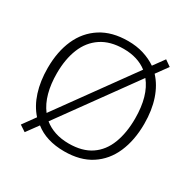

<svg xmlns="http://www.w3.org/2000/svg" viewBox="-169 -911 1105 1106"><g transform="rotate(30 384.0 -357.5)"><path d="M705 -358Q705 -249 669 -166Q633 -83 561.5 -36.5Q490 10 384 10Q264 10 189 -50L132 28L91 1L151 -82Q107 -131 84.5 -201.5Q62 -272 62 -359Q62 -468 98.5 -550Q135 -632 207.5 -678.5Q280 -725 387 -725Q443 -725 490 -710.5Q537 -696 575 -670L628 -743L668 -715L612 -638Q657 -590 681 -519Q705 -448 705 -358ZM123 -359Q123 -288 138.5 -230.5Q154 -173 186 -131L543 -625Q481 -673 387 -673Q298 -673 239 -633.5Q180 -594 151.5 -523.5Q123 -453 123 -359ZM644 -358Q644 -509 578 -590L220 -95Q250 -70 291.5 -56Q333 -42 384 -42Q474 -42 531.5 -81Q589 -120 616.5 -191.5Q644 -263 644 -358Z"/></g></svg>

Font: Noto Sans Cherokee Light
Style: Regular
Weight: 300
Designer: Monotype Design Team
Foundry: Monotype Imaging Inc.
Version: Version 2.001; ttfautohint (v1.8.4.7-5d5b)